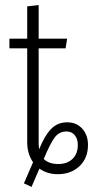

<svg xmlns="http://www.w3.org/2000/svg" viewBox="-20 -674 366 755"><path d="M326 -104Q326 -52 292.5 -20.5Q259 11 207 11Q166 11 135 -11L104 61L74 47L110 -36Q87 -69 87 -115V-484H17V-522H87V-649L132 -654V-522H244L238 -484H132V-110Q132 -101 134 -87Q155 -140 180.5 -166.5Q206 -193 244 -193Q281 -193 303.5 -168Q326 -143 326 -104ZM286 -104Q286 -128 274 -142.5Q262 -157 241 -157Q213 -157 195.5 -134Q178 -111 152 -49Q172 -29 209 -29Q244 -29 265 -49Q286 -69 286 -104Z"/></svg>

Font: Fira Sans Extra Condensed ExtraLight
Style: Regular
Weight: 275
Width: 1
Designer: Carrois Corporate & Edenspiekermann AG
Foundry: Carrois Corporate GbR & Edenspiekermann AG
Version: Version 4.203